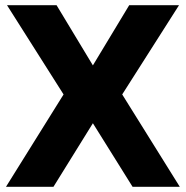

<svg xmlns="http://www.w3.org/2000/svg" viewBox="-20 -720 716 740"><path d="M3 0 225 -356 7 -700H198L338 -468L478 -700H670L451 -356L673 0H491L338 -245L186 0Z"/></svg>

Font: SUSE Thin ExtraBold
Style: Regular
Weight: 800
Version: Version 1.000